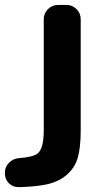

<svg xmlns="http://www.w3.org/2000/svg" viewBox="-51 -566 438 781"><path d="M-31.2 136.7Q-31.2 113.3 -14.6 96.2Q2 79.1 26.4 77.1Q83 73.2 101.6 58.6Q127 39.1 127 -36.1V-488.3Q127 -511.7 144 -528.8Q161.1 -545.9 184.6 -545.9H219.7Q243.2 -545.9 260.3 -528.8Q277.3 -511.7 277.3 -488.3V-36.1Q277.3 34.2 265.1 76.2Q252.9 118.2 217.8 147.5Q182.6 176.8 126 186.5Q86.9 193.4 26.4 195.3Q25.4 195.3 24.4 195.3Q2 195.3 -14.6 179.7Q-31.2 163.1 -31.2 138.7Z"/></svg>

Font: Gen Jyuu Gothic P Bold
Style: Bold
Weight: 700
Designer: [Source Han Sans]
Ryoko NISHIZUKA  (kana & ideographs); Paul D. Hunt (Latin, Greek & Cyrillic); Wenlong ZHANG  (bopomofo
Version: Version 1.002.20150607